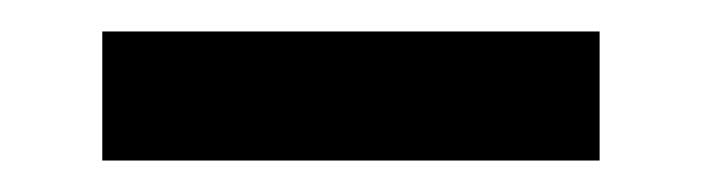

<svg xmlns="http://www.w3.org/2000/svg" viewBox="-20 -355 446 122"><path d="M45 -253V-335H361V-253Z"/></svg>

Font: Stick No Bills ExtraLight Medium
Style: Regular
Weight: 500
Version: Version 2.000